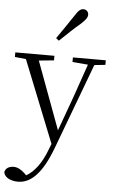

<svg xmlns="http://www.w3.org/2000/svg" viewBox="-79 -854 692 1169"><g transform="rotate(5 267.5 -269.5)"><path d="M232 -620 250 -606C293 -647 334 -687 376 -722C404 -748 414 -763 414 -779C414 -799 398 -810 383 -810C366 -810 352 -799 333 -768C301 -719 266 -670 232 -620ZM344 -484 439 -476 368 -271 292 -62 139 -475 231 -484V-512H-8V-484L60 -477L260 24L246 60C216 141 173 200 123 228L112 217C90 196 67 183 43 183C17 183 -7 195 -11 220C-7 253 34 271 76 271C156 271 223 204 282 47L478 -477L545 -484V-512H344Z"/></g></svg>

Font: Noto Serif CJK HK Light
Style: Regular
Weight: 300
Designer: Ryoko NISHIZUKA 西塚涼子 (kana & ideographs); Frank Grießhammer (Latin, Greek & Cyrillic); Wenlong ZHANG 张文龙 (bopomofo); San
Foundry: Adobe
Version: Version 2.001;hotconv 1.1.0;makeotfexe 2.6.0